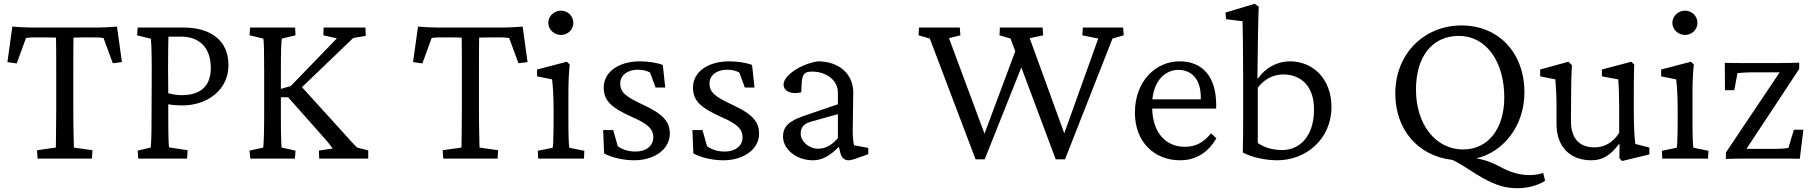

<svg xmlns="http://www.w3.org/2000/svg" viewBox="-20 -835 9548 1011"><path d="M596 -695C557 -692 528 -690 492 -690H149C112 -690 83 -692 45 -695L19 -508L68 -501L117 -635C129 -637 145 -638 156 -638H203C220 -638 252 -638 275 -637C276 -618 276 -509 276 -428V-259C276 -156 274 -77 274 -58L175 -44L178 0H464L467 -44L369 -58C369 -77 366 -156 366 -259V-428C366 -509 366 -618 367 -637C390 -638 424 -638 440 -638H483C494 -638 513 -637 525 -635L574 -502L622 -508Z M708 0H965L968 -44L870 -59C869 -69 866 -96 866 -223V-286C888 -282 912 -280 941 -280C1070 -280 1183 -360 1183 -492C1183 -620 1093 -690 945 -690H705L702 -649L774 -631C775 -624 779 -594 779 -472L778 -223C778 -96 775 -66 773 -58L705 -42ZM865 -472C865 -548 866 -627 867 -642H935C1024 -642 1090 -590 1090 -477C1090 -378 1032 -334 937 -334C915 -334 894 -337 866 -344Z M1661 0H1919V-43L1861 -58C1842 -75 1816 -105 1780 -145L1570 -376L1840 -635L1906 -646L1904 -690H1684L1683 -649L1754 -633L1511 -382L1459 -367V-460C1459 -577 1461 -625 1465 -632L1536 -649L1534 -690H1297L1294 -649L1366 -632C1370 -623 1371 -567 1371 -460V-229C1371 -125 1368 -69 1366 -58L1294 -42L1298 0H1533L1536 -42L1463 -58C1461 -69 1459 -125 1459 -229V-323H1497L1684 -112C1704 -91 1719 -70 1732 -53L1659 -42Z M2732 -695C2693 -692 2664 -690 2628 -690H2285C2248 -690 2219 -692 2181 -695L2155 -508L2204 -501L2253 -635C2265 -637 2281 -638 2292 -638H2339C2356 -638 2388 -638 2411 -637C2412 -618 2412 -509 2412 -428V-259C2412 -156 2410 -77 2410 -58L2311 -44L2314 0H2600L2603 -44L2505 -58C2505 -77 2502 -156 2502 -259V-428C2502 -509 2502 -618 2503 -637C2526 -638 2560 -638 2576 -638H2619C2630 -638 2649 -637 2661 -635L2710 -502L2758 -508Z M2814 0H3055L3057 -41L2978 -57C2975 -69 2973 -119 2973 -194V-342C2973 -405 2975 -447 2980 -495L2965 -510L2808 -469V-433L2887 -417C2891 -390 2895 -328 2895 -259V-184C2894 -86 2892 -65 2890 -57L2812 -41ZM2867 -715C2867 -678 2899 -651 2934 -651C2969 -651 2999 -678 2999 -715C2999 -751 2969 -779 2934 -779C2899 -779 2867 -751 2867 -715Z M3319 9C3427 9 3507 -50 3507 -131C3507 -194 3472 -234 3369 -282C3277 -325 3246 -347 3246 -396C3246 -437 3282 -468 3339 -468C3365 -468 3387 -462 3403 -453L3432 -374H3483L3470 -493C3440 -505 3391 -512 3350 -512C3236 -512 3159 -455 3159 -374C3159 -304 3199 -268 3310 -218C3395 -181 3420 -154 3420 -112C3420 -66 3381 -37 3327 -37C3290 -37 3260 -46 3233 -65L3209 -150H3156L3161 -27C3201 -5 3263 9 3319 9Z M3789 9C3897 9 3977 -50 3977 -131C3977 -194 3942 -234 3839 -282C3747 -325 3716 -347 3716 -396C3716 -437 3752 -468 3809 -468C3835 -468 3857 -462 3873 -453L3902 -374H3953L3940 -493C3910 -505 3861 -512 3820 -512C3706 -512 3629 -455 3629 -374C3629 -304 3669 -268 3780 -218C3865 -181 3890 -154 3890 -112C3890 -66 3851 -37 3797 -37C3760 -37 3730 -46 3703 -65L3679 -150H3626L3631 -27C3671 -5 3733 9 3789 9Z M4261 9C4307 9 4349 -13 4397 -62L4405 -30C4411 -5 4426 9 4448 9C4459 9 4478 4 4498 -4L4552 -23V-56L4477 -70C4473 -84 4470 -118 4470 -145L4473 -349C4472 -447 4397 -512 4287 -512C4202 -500 4106 -440 4106 -390C4106 -354 4147 -336 4199 -349L4201 -393C4204 -445 4215 -458 4257 -458C4332 -458 4392 -411 4392 -349V-286L4214 -225C4134 -198 4103 -168 4103 -116C4103 -51 4171 9 4261 9ZM4196 -131C4196 -163 4211 -183 4249 -194L4392 -234V-108C4360 -70 4327 -52 4287 -52C4239 -52 4196 -91 4196 -131Z M5539 4H5588L5838 -632L5897 -649L5894 -690H5682L5679 -649L5763 -632L5584 -133L5402 -634L5473 -649L5470 -690H5245L5243 -649L5301 -632L5326 -565L5164 -131L4977 -634L5037 -649L5034 -690H4819L4817 -649L4876 -632L5117 4H5165L5358 -480Z M6194 9C6274 9 6340 -29 6385 -107L6357 -133C6316 -83 6275 -62 6218 -62C6120 -62 6050 -135 6047 -263H6384V-283C6384 -431 6312 -511 6194 -512C6069 -514 5956 -410 5956 -242C5956 -84 6061 9 6194 9ZM6048 -312C6058 -416 6120 -467 6184 -467C6258 -467 6303 -415 6303 -322V-312Z M6524 -32C6571 -7 6641 9 6706 9C6857 9 6991 -103 6991 -271C6991 -425 6889 -512 6773 -512C6704 -512 6644 -478 6605 -423L6601 -424C6604 -616 6604 -701 6608 -800L6587 -815L6433 -769L6436 -734L6523 -723C6524 -694 6526 -527 6526 -427V-213C6526 -150 6526 -113 6524 -32ZM6603 -82V-373C6638 -420 6687 -443 6737 -443C6829 -443 6902 -382 6899 -253C6898 -122 6827 -45 6732 -45C6676 -45 6635 -60 6603 -82Z M7969 156C8022 156 8075 143 8116 117L8106 76C8083 83 8058 87 8034 87C7984 87 7932 73 7879 43C7839 22 7803 7 7754 -1C7898 -35 8007 -173 8007 -349C8007 -557 7871 -701 7676 -701C7475 -701 7327 -548 7327 -343C7327 -150 7449 -13 7628 7C7679 31 7748 81 7787 102C7856 140 7905 156 7969 156ZM7436 -363C7436 -538 7522 -646 7662 -646C7804 -646 7901 -513 7901 -322C7901 -156 7815 -48 7684 -48C7540 -48 7436 -179 7436 -363Z M8591 -77C8588 -101 8583 -151 8583 -249V-329C8583 -391 8583 -424 8585 -495L8570 -510L8415 -469V-433L8501 -417C8504 -383 8506 -326 8506 -275V-136C8472 -80 8422 -59 8377 -59C8305 -59 8252 -96 8252 -198L8253 -333C8253 -391 8254 -443 8257 -492L8239 -510L8090 -469V-433L8170 -417C8173 -374 8176 -331 8176 -284V-183C8176 -54 8255 9 8359 9C8414 9 8458 -13 8504 -76L8508 -75L8507 -2L8521 13L8665 -22V-58Z M8733 0H8974L8976 -41L8897 -57C8894 -69 8892 -119 8892 -194V-342C8892 -405 8894 -447 8899 -495L8884 -510L8727 -469V-433L8806 -417C8810 -390 8814 -328 8814 -259V-184C8813 -86 8811 -65 8809 -57L8731 -41ZM8786 -715C8786 -678 8818 -651 8853 -651C8888 -651 8918 -678 8918 -715C8918 -751 8888 -779 8853 -779C8818 -779 8786 -751 8786 -715Z M9062 -504 9063 -360H9112L9129 -450C9150 -452 9176 -454 9196 -454H9351L9068 -32V2C9100 1 9135 0 9167 0H9353C9385 0 9418 0 9457 1L9476 -152H9426L9397 -56C9371 -52 9347 -51 9325 -51H9176L9454 -472V-505C9420 -504 9386 -503 9353 -503H9163C9132 -503 9100 -503 9062 -504Z"/></svg>

Font: TPK Tissa Web Quiz
Style: Regular
Weight: 400
Designer: Jacques Le Bailly, Suppakit Chalermlarp | Katatrad Co.,Ltd.
Foundry: Jacques Le Bailly, Cadson Demak Co.,Ltd.
Version: Version 5.000;Glyphs 3.1.2 (3151)